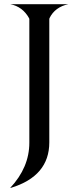

<svg xmlns="http://www.w3.org/2000/svg" viewBox="-20 -758 381 930"><path d="M29.3 152.3Q122.1 53.2 122.1 -66.9Q122.1 -67.9 122.1 -68.4V-72.3V-665.5L121.1 -669.4Q89.8 -726.1 29.3 -737.8H311.5Q246.1 -724.1 219.7 -669.9L218.8 -665.5V-72.3V-68.4Q218.8 95.2 32.7 151.9Z"/></svg>

Font: Modern Antiqua
Style: Regular
Weight: 500
Version: Version 1.0